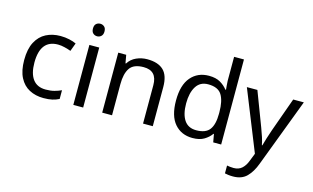

<svg xmlns="http://www.w3.org/2000/svg" viewBox="-112 -1089 2704 1657"><g transform="rotate(15 1240.5 -260.0)"><path d="M300 10Q229 10 173.5 -19Q118 -48 86.5 -109Q55 -170 55 -265Q55 -364 88 -426Q121 -488 177.5 -517Q234 -546 306 -546Q347 -546 385 -537.5Q423 -529 447 -517L420 -444Q396 -453 364 -461Q332 -469 304 -469Q146 -469 146 -266Q146 -169 184.5 -117.5Q223 -66 299 -66Q343 -66 376.5 -75Q410 -84 438 -97V-19Q411 -5 378.5 2.5Q346 10 300 10Z M610 -737Q630 -737 645.5 -723.5Q661 -710 661 -681Q661 -653 645.5 -639Q630 -625 610 -625Q588 -625 573 -639Q558 -653 558 -681Q558 -710 573 -723.5Q588 -737 610 -737ZM653 -536V0H565V-536Z M1081 -546Q1177 -546 1226 -499.5Q1275 -453 1275 -349V0H1188V-343Q1188 -472 1068 -472Q979 -472 945 -422Q911 -372 911 -278V0H823V-536H894L907 -463H912Q938 -505 984 -525.5Q1030 -546 1081 -546Z M1631 10Q1531 10 1471 -59.5Q1411 -129 1411 -267Q1411 -405 1471.5 -475.5Q1532 -546 1632 -546Q1694 -546 1733.5 -523Q1773 -500 1798 -467H1804Q1803 -480 1800.5 -505.5Q1798 -531 1798 -546V-760H1886V0H1815L1802 -72H1798Q1774 -38 1734 -14Q1694 10 1631 10ZM1645 -63Q1730 -63 1764.5 -109.5Q1799 -156 1799 -250V-266Q1799 -366 1766 -419.5Q1733 -473 1644 -473Q1573 -473 1537.5 -416.5Q1502 -360 1502 -265Q1502 -169 1537.5 -116Q1573 -63 1645 -63Z M1972 -536H2066L2182 -231Q2197 -191 2209 -154.5Q2221 -118 2227 -85H2231Q2237 -110 2250 -150.5Q2263 -191 2277 -232L2386 -536H2481L2250 74Q2222 150 2177.5 195Q2133 240 2055 240Q2031 240 2013 237.5Q1995 235 1982 232V162Q1993 164 2008.5 166Q2024 168 2041 168Q2087 168 2115.5 142Q2144 116 2160 73L2188 2Z"/></g></svg>

Font: Noto Sans Wancho
Style: Regular
Weight: 400
Designer: Monotype Design Team
Foundry: Monotype Imaging Inc.
Version: Version 2.001; ttfautohint (v1.8.4.7-5d5b)